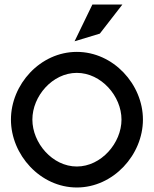

<svg xmlns="http://www.w3.org/2000/svg" viewBox="-20 -820 682 851"><path d="M422.5 -671 522.5 -800H389.5L310.5 -637ZM320.5 -497C428.5 -497 518.5 -394 518.5 -290C518.5 -186 428.5 -82 320.5 -82C212.5 -82 123.5 -186 123.5 -290C123.5 -394 212.5 -497 320.5 -497ZM320.5 11C482.5 11 613.5 -134 613.5 -290C613.5 -446 482.5 -590 320.5 -590C158.5 -590 28.5 -446 28.5 -290C28.5 -134 158.5 11 320.5 11Z"/></svg>

Font: Charger
Style: Bd
Weight: 400
Designer: Jasper
Foundry: Cannot Into Space Fonts
Version: Version 0.98